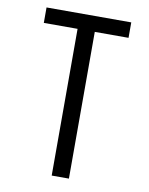

<svg xmlns="http://www.w3.org/2000/svg" viewBox="-83 -796 666 857"><g transform="rotate(10 250.0 -367.5)"><path d="M211 0V-665H58V-735H442V-665H289V0Z"/></g></svg>

Font: Iosevka Algr
Style: Regular
Weight: 400
Monospace: yes
Designer: Belleve Invis
Foundry: Belleve Invis
Version: Version 26.0.2; ttfautohint (v1.8.3)